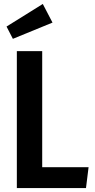

<svg xmlns="http://www.w3.org/2000/svg" viewBox="-20 -949 477 969"><path d="M196 -929 13 -815 45 -753 245 -835ZM193 -691H65V0H414L427 -105H193Z"/></svg>

Font: Fira Sans Condensed Medium
Style: Regular
Weight: 500
Width: 3
Designer: Carrois Corporate & Edenspiekermann AG
Foundry: Carrois Corporate GbR & Edenspiekermann AG
Version: Version 4.202;PS 004.202;hotconv 1.0.88;makeotf.lib2.5.64775